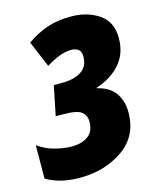

<svg xmlns="http://www.w3.org/2000/svg" viewBox="-111 -803 735 891"><g transform="rotate(-15 257.0 -357.0)"><path d="M458 -226Q458 -281 430.5 -319.5Q403 -358 345 -371V-374Q414 -395 459 -444.5Q504 -494 504 -570Q504 -649 448 -686.5Q392 -724 315 -724Q250 -724 201 -707.5Q152 -691 101 -656L154 -530Q225 -574 275 -574Q323 -574 323 -530Q323 -483 289 -460Q255 -437 195 -437H156L127 -295H163Q229 -295 250.5 -278Q272 -261 272 -231Q272 -183 241.5 -161.5Q211 -140 164 -140Q128 -140 84.5 -151Q41 -162 3 -189L2 -29Q67 10 163 10Q283 10 370.5 -51Q458 -112 458 -226Z"/></g></svg>

Font: Noto Sans Display SemiCondensed Black
Style: Italic
Weight: 900
Width: 4
Designer: Monotype Design team
Foundry: Monotype Imaging Inc.
Version: 1.000